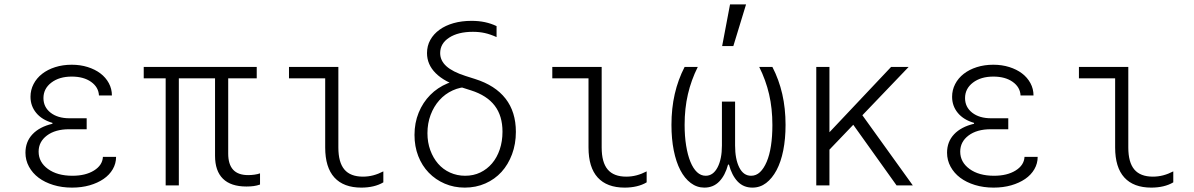

<svg xmlns="http://www.w3.org/2000/svg" viewBox="-20 -845 5440 875"><path d="M431 -410H490Q490 -440 476 -466Q462 -492 437.5 -510.5Q413 -529 379.5 -539.5Q346 -550 307 -550Q266 -550 231.5 -539Q197 -528 172 -508.5Q147 -489 133 -462Q119 -435 119 -404Q119 -362 145 -330.5Q171 -299 219 -285V-281Q160 -267 128 -233Q96 -199 96 -149Q96 -115 112 -85.5Q128 -56 156 -35Q184 -14 223 -2Q262 10 308 10Q352 10 388.5 -0.5Q425 -11 452 -29.5Q479 -48 494 -74Q509 -100 509 -130H449Q447 -92 408.5 -68Q370 -44 310 -44Q241 -44 198.5 -75Q156 -106 156 -154Q156 -199 194 -227.5Q232 -256 295 -256H375V-306H297Q243 -306 210.5 -331.5Q178 -357 178 -398Q178 -441 214 -468.5Q250 -496 307 -496Q361 -496 395 -472Q429 -448 431 -410Z M735 0H795V-488H960V-135Q960 -66 996 -30.5Q1032 5 1103 5Q1121 5 1136 3Q1151 1 1165 -4V-55Q1154 -51 1139.5 -49Q1125 -47 1111 -47Q1065 -47 1042.5 -71.5Q1020 -96 1020 -145V-488H1150V-540H635V-488H735Z M1522 -173Q1522 -105 1549.5 -72.5Q1577 -40 1634 -40Q1658 -40 1681 -46Q1704 -52 1727 -64V-14Q1707 -2 1681.5 4Q1656 10 1627 10Q1546 10 1504 -36Q1462 -82 1462 -173V-488H1297V-540H1522Z M2135 -700Q2068 -700 2027 -673.5Q1986 -647 1986 -603Q1986 -569 2014 -543.5Q2042 -518 2101 -499L2145 -485Q2237 -456 2284 -395.5Q2331 -335 2331 -244Q2331 -189 2313.5 -142Q2296 -95 2265.5 -61.5Q2235 -28 2192 -9Q2149 10 2098 10Q2049 10 2007 -8Q1965 -26 1934 -58Q1903 -90 1886 -134Q1869 -178 1869 -230Q1869 -285 1888 -331.5Q1907 -378 1940.5 -412Q1974 -446 2019.5 -465Q2065 -484 2118 -484V-449Q2078 -449 2043 -433Q2008 -417 1982.5 -388.5Q1957 -360 1942.5 -321.5Q1928 -283 1928 -238Q1928 -196 1941 -160.5Q1954 -125 1976.5 -99Q1999 -73 2031 -58.5Q2063 -44 2100 -44Q2138 -44 2169 -59Q2200 -74 2222.5 -100.5Q2245 -127 2257.5 -164Q2270 -201 2270 -245Q2270 -317 2234.5 -363.5Q2199 -410 2127 -433L2083 -447Q2005 -472 1965.5 -511.5Q1926 -551 1926 -603Q1926 -636 1941 -663Q1956 -690 1983 -709.5Q2010 -729 2047 -739.5Q2084 -750 2129 -750Q2162 -750 2190 -744Q2218 -738 2243 -726V-676Q2214 -689 2189 -694.5Q2164 -700 2135 -700Z M2722 -173Q2722 -105 2749.5 -72.5Q2777 -40 2834 -40Q2858 -40 2881 -46Q2904 -52 2927 -64V-14Q2907 -2 2881.5 4Q2856 10 2827 10Q2746 10 2704 -36Q2662 -82 2662 -173V-488H2497V-540H2722Z M3409 10Q3444 10 3471.5 -11Q3499 -32 3519 -69.5Q3539 -107 3549.5 -159.5Q3560 -212 3560 -276Q3560 -351 3545 -416.5Q3530 -482 3500 -540H3440Q3470 -480 3485 -415.5Q3500 -351 3500 -275Q3500 -223 3493.5 -180.5Q3487 -138 3474 -107.5Q3461 -77 3443.5 -60.5Q3426 -44 3403 -44Q3368 -44 3349 -82Q3330 -120 3330 -182V-382H3270V-182Q3270 -120 3250 -82Q3230 -44 3196 -44Q3174 -44 3156.5 -60.5Q3139 -77 3126.5 -107.5Q3114 -138 3107 -181Q3100 -224 3100 -276Q3100 -351 3115 -415.5Q3130 -480 3160 -540H3100Q3070 -482 3055 -416.5Q3040 -351 3040 -276Q3040 -212 3050.5 -159.5Q3061 -107 3080.5 -69.5Q3100 -32 3128 -11Q3156 10 3190 10Q3231 10 3258 -18Q3285 -46 3298 -95H3302Q3315 -46 3341.5 -18Q3368 10 3409 10ZM3380 -825H3307L3271 -635H3322Z M3700 0H3760V-540H3700ZM3738 -140 4121 -540H4041L3738 -219ZM4066 0H4140L3897 -338L3851 -301Z M4631 -410H4690Q4690 -440 4676 -466Q4662 -492 4637.5 -510.5Q4613 -529 4579.5 -539.5Q4546 -550 4507 -550Q4466 -550 4431.5 -539Q4397 -528 4372 -508.5Q4347 -489 4333 -462Q4319 -435 4319 -404Q4319 -362 4345 -330.5Q4371 -299 4419 -285V-281Q4360 -267 4328 -233Q4296 -199 4296 -149Q4296 -115 4312 -85.5Q4328 -56 4356 -35Q4384 -14 4423 -2Q4462 10 4508 10Q4552 10 4588.5 -0.5Q4625 -11 4652 -29.5Q4679 -48 4694 -74Q4709 -100 4709 -130H4649Q4647 -92 4608.5 -68Q4570 -44 4510 -44Q4441 -44 4398.5 -75Q4356 -106 4356 -154Q4356 -199 4394 -227.5Q4432 -256 4495 -256H4575V-306H4497Q4443 -306 4410.5 -331.5Q4378 -357 4378 -398Q4378 -441 4414 -468.5Q4450 -496 4507 -496Q4561 -496 4595 -472Q4629 -448 4631 -410Z M5122 -173Q5122 -105 5149.5 -72.5Q5177 -40 5234 -40Q5258 -40 5281 -46Q5304 -52 5327 -64V-14Q5307 -2 5281.5 4Q5256 10 5227 10Q5146 10 5104 -36Q5062 -82 5062 -173V-488H4897V-540H5122Z"/></svg>

Font: CommitMonoV142 ExtLt
Style: Regular
Weight: 200
Monospace: yes
Designer: Eigil Nikolajsen
Foundry: Eigil Nikolajsen
Version: Version 1.142